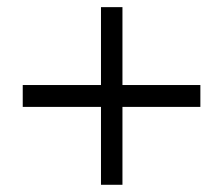

<svg xmlns="http://www.w3.org/2000/svg" viewBox="-20 -512 618 532"><path d="M259.8 0V-215.8H43V-276.4H259.8V-492.2H319.3V-276.4H535.2V-215.8H319.3V0Z"/></svg>

Font: Now
Style: Regular
Weight: 400
Designer: Alfredo Marco Pradil
Foundry: Alfredo Marco Pradil
Version: Version 1.200;hotconv 1.0.109;makeotfexe 2.5.65596